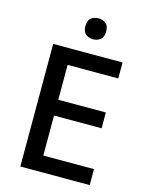

<svg xmlns="http://www.w3.org/2000/svg" viewBox="-134 -1000 823 1080"><g transform="rotate(15 277.5 -459.5)"><path d="M497 0H93V-714H497V-621H202V-418H479V-326H202V-93H497ZM303 -919Q327 -919 345 -905Q363 -891 363 -858Q363 -826 345 -811.5Q327 -797 303 -797Q277 -797 259.5 -811.5Q242 -826 242 -858Q242 -891 259.5 -905Q277 -919 303 -919Z"/></g></svg>

Font: Noto Sans Khmer UI Medium
Style: Regular
Weight: 500
Designer: Danh Hong and the Monotype Design Team
Foundry: Monotype Imaging Inc.
Version: Version 2.002; ttfautohint (v1.8.4.7-5d5b)